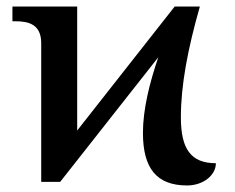

<svg xmlns="http://www.w3.org/2000/svg" viewBox="-20 -556 717 587"><path d="M552 11C601 11 640 -20 640 -57C564 -57 533 -100 533 -197C533 -296 554 -406 591 -536H514L216 -157V-536H18V-491H27C67 -491 106 -482 106 -424V0H164L464 -381C437 -302 417 -221 417 -150C417 -41 459 11 552 11Z"/></svg>

Font: Noto Serif Thai Medium
Style: Regular
Weight: 500
Designer: Monotype Design Team
Foundry: Monotype Imaging Inc.
Version: Version 1.901;PS 001.901;hotconv 1.0.88;makeotf.lib2.5.64775